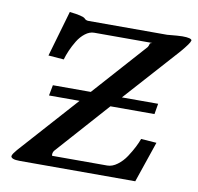

<svg xmlns="http://www.w3.org/2000/svg" viewBox="-76 -749 854 828"><g transform="rotate(10 351.0 -335.0)"><path d="M198.2 -45.9H438Q460 -45.9 481.9 -62.3Q503.9 -78.6 519.8 -102.8Q535.6 -127 546.1 -147.7Q556.6 -168.5 562 -184.1L629.9 -179.2L568.8 0H63Q23.9 0 23.9 -15.1Q23.9 -15.6 24.4 -15.6Q24.9 -16.1 24.9 -17.1Q26.4 -24.4 43 -43.9L272 -299.8H138.2L147 -346.2H313L521 -579.1Q523.9 -582 527.8 -596.2Q530.3 -598.6 538.1 -600.1H283.2Q263.2 -600.1 244.1 -585.4Q225.1 -570.8 211.4 -548.3Q197.8 -525.9 188.5 -504.4Q179.2 -482.9 173.8 -463.9L106 -469.2L164.1 -669.9Q222.2 -663.6 231.9 -653.8Q238.3 -646 250 -646H594.2Q645.5 -650.9 660.2 -650.9Q702.1 -650.9 702.1 -639.2L701.7 -639.6Q701.2 -639.6 701.2 -638.2Q700.2 -628.4 664.1 -585.9L449.2 -346.2H607.9L600.1 -299.8H407.2L204.1 -71.8Q197.3 -64.9 195.8 -55.2Q194.3 -45.9 198.2 -45.9Z"/></g></svg>

Font: Linux Libertine G
Style: Semibold Italic
Weight: 600
Italic angle: -11.5°
Designer: Philipp H. Poll
Foundry: Philipp H. Poll
Version: Version 5.1.1